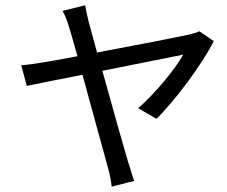

<svg xmlns="http://www.w3.org/2000/svg" viewBox="-20 -611 857 724"><path d="M60 -365 81 -287C108 -293 193 -310 291 -329C329 -192 374 -24 387 21C394 45 399 71 401 93L486 71C479 54 471 22 464 3C451 -40 404 -206 366 -344L671 -405C637 -345 563 -257 501 -203L570 -163C639 -230 744 -371 786 -456L732 -493C722 -488 707 -484 694 -481C660 -473 490 -440 346 -413L315 -526C309 -552 304 -573 301 -591L216 -570C225 -554 233 -534 240 -510C246 -491 258 -450 272 -399C208 -387 159 -378 144 -376C114 -371 88 -367 60 -365Z"/></svg>

Font: GenEiGothic-pro-Regular
Style: Regular
Weight: 400
Designer: Ryoko NISHIZUKA (kana & ideographs); Paul D. Hunt (Latin, Greek & Cyrillic); Wenlong ZHANG (bopomofo); Sandoll Communica
Foundry: Adobe Systems Incorporated; o_tamon
Version: Version 1.000.140830